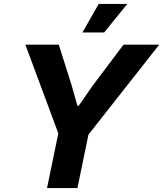

<svg xmlns="http://www.w3.org/2000/svg" viewBox="-20 -956 829 976"><path d="M219.1 0 276.4 -278.1 109 -729H278.7L344.6 -521L373.4 -418.6H380.3L450.9 -520.3L607.9 -729H789.4L429.6 -271.7L373.6 0ZM398.9 -790.9 482 -936.1H627.1L509.4 -790.9Z"/></svg>

Font: Mona Sans
Style: Italic
Weight: 200
Italic angle: -11.6951°
Designer: Deni Anggara
Foundry: GitHub
Version: Version 2.000